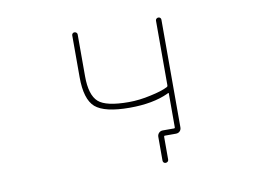

<svg xmlns="http://www.w3.org/2000/svg" viewBox="-71 -649 1142 849"><g transform="rotate(-10 500.0 -224.5)"><path d="M595.7 82V-24.4Q595.7 -34.2 602.5 -41.5Q609.4 -48.8 620.1 -48.8H670.9Q674.8 -48.8 674.8 -52.7V-204.1Q674.8 -209 670.9 -207L668 -205.1Q598.6 -172.9 494.1 -172.9Q381.8 -172.9 339.8 -209Q298.8 -245.1 298.8 -344.7V-532.2Q298.8 -537.1 302.2 -540.5Q305.7 -543.9 310.5 -543.9Q315.4 -543.9 319.3 -540.5Q323.2 -537.1 323.2 -532.2V-344.7Q323.2 -259.8 358.4 -228.5Q392.6 -198.2 494.1 -198.2Q542 -198.2 593.8 -210Q644.5 -220.7 670.9 -234.4Q674.8 -236.3 674.8 -241.2V-532.2Q674.8 -537.1 678.7 -540.5Q682.6 -543.9 687.5 -543.9Q692.4 -543.9 695.8 -540.5Q699.2 -537.1 699.2 -532.2V-48.8Q699.2 -38.1 692.4 -31.2Q685.5 -24.4 674.8 -24.4H625Q621.1 -24.4 621.1 -19.5V82Q621.1 87.9 617.2 91.3Q613.3 94.7 607.9 94.7Q602.5 94.7 599.1 91.3Q595.7 87.9 595.7 82Z"/></g></svg>

Font: Rounded Mgen+ 1m thin
Style: Regular
Weight: 100
Designer: [Source Han Sans]
Ryoko NISHIZUKA  (kana & ideographs); Paul D. Hunt (Latin, Greek & Cyrillic); Wenlong ZHANG  (bopomofo
Version: Version 1.059.20150602